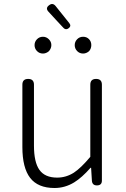

<svg xmlns="http://www.w3.org/2000/svg" viewBox="-20 -928 630 961"><path d="M253 13Q170 13 131 -37.5Q92 -88 92 -192V-504Q92 -533 121 -533Q150 -533 150 -504V-199Q150 -116 177.5 -77.5Q205 -39 266 -39Q311 -39 350 -64Q385 -87 432 -143V-504Q432 -533 461 -533Q490 -533 490 -504V-266V-24Q490 0 465 0Q442 0 440 -23L436 -88H433Q390 -39 351 -15Q305 13 253 13ZM195 -660Q177 -660 165 -672.5Q153 -685 153 -702Q153 -719 165 -731.5Q177 -744 195 -744Q212 -744 224.5 -731.5Q237 -719 237 -702.5Q237 -686 225 -672Q211 -660 195 -660ZM396 -660Q378 -660 366 -672.5Q354 -685 354 -702Q354 -719 366 -731.5Q378 -744 396 -744Q414 -744 425.5 -732Q437 -720 437 -702.5Q437 -685 426 -672Q412 -660 396 -660ZM298 -788 258 -831 224 -868Q205 -887 226 -902Q244 -916 259 -897L327 -812Q338 -798 324 -787Q310 -776 298 -788Z"/></svg>

Font: GenSenRounded TW L
Style: Regular
Weight: 300
Version: Version 1.501;PS 1;hotconv 16.6.51;makeotf.lib2.5.65220